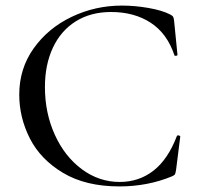

<svg xmlns="http://www.w3.org/2000/svg" viewBox="-20 -656 709 688"><path d="M590 -604Q598 -600 600.5 -595.5Q603 -591 604 -580L616 -459Q616 -457 611 -456Q606 -455 605 -458Q579 -536 520 -574.5Q461 -613 378 -613Q305 -613 251.5 -579.5Q198 -546 169.5 -485Q141 -424 141 -344Q141 -251 176.5 -173Q212 -95 273.5 -49.5Q335 -4 409 -4Q478 -4 530 -44.5Q582 -85 614 -169Q615 -171 619 -171Q621 -171 623.5 -169.5Q626 -168 626 -167L611 -48Q609 -35 607 -31.5Q605 -28 596 -24Q509 12 408 12Q287 12 206 -36.5Q125 -85 87 -160Q49 -235 49 -317Q49 -410 100.5 -482.5Q152 -555 236.5 -595.5Q321 -636 417 -636Q463 -636 512 -627.5Q561 -619 590 -604Z"/></svg>

Font: Cormorant Infant Medium
Style: Regular
Weight: 500
Designer: Christian Thalmann (Catharsis Fonts)
Version: Version 3.000